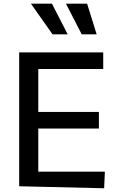

<svg xmlns="http://www.w3.org/2000/svg" viewBox="-20 -1008 641 1028"><path d="M537.6 0 541.5 -88.8H185V-320H509.6V-408.7H185V-638.5H532.7V-727.3H82.7V-10.7ZM145.6 -988.3 261.4 -824.2H342.3L258.2 -988.3ZM333.1 -988.3 417.6 -824.2H497.5L446.4 -988.3Z"/></svg>

Font: Inter 465
Style: Regular
Weight: 400
Designer: Rasmus Andersson
Foundry: rsms
Version: Version 3.019;Glyphs 3.1.2 (3151)